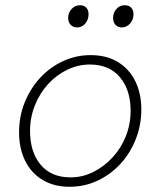

<svg xmlns="http://www.w3.org/2000/svg" viewBox="-20 -703 640 735"><path d="M247 12Q186 12 142.5 -14.5Q99 -41 76 -88Q53 -135 53 -196Q53 -258 75 -312Q97 -366 135 -406.5Q173 -447 222.5 -469.5Q272 -492 327 -492Q388 -492 431.5 -465.5Q475 -439 498 -392Q521 -345 521 -284Q521 -223 499 -168.5Q477 -114 439.5 -74Q402 -34 352.5 -11Q303 12 247 12ZM250 -24Q296 -24 337 -44.5Q378 -65 410.5 -100Q443 -135 461.5 -181Q480 -227 480 -279Q480 -359 439 -407.5Q398 -456 324 -456Q279 -456 237.5 -436Q196 -416 164 -381Q132 -346 113.5 -299.5Q95 -253 95 -202Q95 -121 135.5 -72.5Q176 -24 250 -24ZM275 -598Q261 -598 251 -607.5Q241 -617 241 -634Q241 -655 254.5 -669Q268 -683 286 -683Q301 -683 310 -674Q319 -665 319 -648Q319 -628 306.5 -613Q294 -598 275 -598ZM446 -598Q432 -598 422.5 -607.5Q413 -617 413 -634Q413 -655 426 -669Q439 -683 457 -683Q473 -683 482 -674Q491 -665 491 -648Q491 -628 478 -613Q465 -598 446 -598Z"/></svg>

Font: Source Code Pro ExtraLight Light
Style: Italic
Weight: 300
Italic angle: -11°
Monospace: yes
Version: Version 1.016;hotconv 1.0.116;makeotfexe 2.5.65601